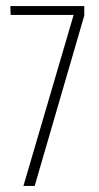

<svg xmlns="http://www.w3.org/2000/svg" viewBox="-20 -611 325 631"><path d="M57 0 222 -562H15L14 -591H257V-560L94 0Z"/></svg>

Font: Alumni Sans Thin ExtraLight
Style: Regular
Weight: 250
Version: Version 1.018